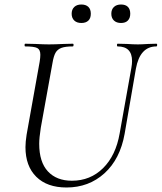

<svg xmlns="http://www.w3.org/2000/svg" viewBox="-20 -819 718 852"><path d="M566 -548Q566 -613 502 -613Q499 -613 499 -619Q499 -625 502 -625L543 -624Q573 -622 592 -622Q608 -622 638 -624L674 -625Q678 -625 677.5 -619Q677 -613 674 -613Q601 -613 583 -514L533 -225Q513 -113 443.5 -50Q374 13 275 13Q189 13 141 -34.5Q93 -82 93 -166Q93 -189 98 -221L156 -545Q159 -563 159 -576Q159 -599 145 -606Q131 -613 92 -613Q89 -613 89 -619Q89 -625 92 -625L137 -624Q175 -622 197 -622Q223 -622 263 -624L303 -625Q307 -625 306.5 -619Q306 -613 303 -613Q270 -613 252.5 -606.5Q235 -600 226.5 -585Q218 -570 213 -540L161 -252Q154 -207 154 -181Q154 -100 192.5 -58.5Q231 -17 299 -17Q381 -17 437.5 -73Q494 -129 511 -227L563 -518Q566 -535 566 -548ZM298 -758Q298 -777 309.5 -788Q321 -799 341 -799Q361 -799 372 -788.5Q383 -778 383 -758Q383 -738 372 -727.5Q361 -717 341 -717Q321 -717 309.5 -728Q298 -739 298 -758ZM474 -758Q474 -777 485.5 -788Q497 -799 517 -799Q537 -799 547.5 -788.5Q558 -778 558 -758Q558 -739 547.5 -728Q537 -717 517 -717Q497 -717 485.5 -728Q474 -739 474 -758Z"/></svg>

Font: Cormorant Garamond
Style: Italic
Weight: 400
Italic angle: -10°
Designer: Christian Thalmann (Catharsis Fonts)
Foundry: Catharsis Fonts
Version: Version 4.000